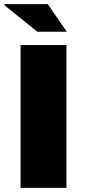

<svg xmlns="http://www.w3.org/2000/svg" viewBox="-25 -905 414 925"><path d="M297 -752 205 -885H-3L-5 -881L155 -752ZM74 0H295V-688H74Z"/></svg>

Font: Archivo Black
Style: Regular
Weight: 900
Designer: Hector Gatti
Foundry: Omnibus-Type
Version: Version 2.001